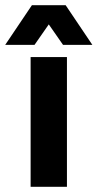

<svg xmlns="http://www.w3.org/2000/svg" viewBox="-70 -720 376 740"><path d="M48 0V-500H188V0ZM-50 -547 53 -700H183L286 -547H173L118 -626L63 -547Z"/></svg>

Font: Epunda Sans
Style: Bold
Weight: 700
Designer: Simon Atzbach
Foundry: typofactur
Version: Version 2.204; ttfautohint (v1.8.4.7-5d5b)